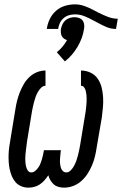

<svg xmlns="http://www.w3.org/2000/svg" viewBox="-20 -854 561 882"><path d="M274 8Q261 8 248.5 4.5Q236 1 227 -7Q218 -15 211.5 -26Q205 -37 202 -49Q194 -37 184.5 -26Q175 -15 163 -7Q151 1 137.5 4.5Q124 8 111 8Q93 8 77.5 1.5Q62 -5 51.5 -17Q41 -29 34.5 -44.5Q28 -60 24.5 -76.5Q21 -93 20 -110Q19 -127 19.5 -144.5Q20 -162 22.5 -179.5Q25 -197 28 -214L51 -354Q54 -374 59 -393Q64 -412 71.5 -431Q79 -450 89.5 -468Q100 -486 115.5 -500.5Q131 -515 150 -522.5Q169 -530 189 -530V-460Q178 -460 169 -451Q160 -442 154 -431.5Q148 -421 144 -410Q140 -399 137 -387.5Q134 -376 131.5 -365Q129 -354 127 -343L104 -203Q103 -193 101.5 -183Q100 -173 99 -163.5Q98 -154 97 -144Q96 -134 96 -124.5Q96 -115 97 -105.5Q98 -96 100.5 -86.5Q103 -77 108.5 -69.5Q114 -62 124 -62Q134 -62 142 -69Q150 -76 156 -84.5Q162 -93 165.5 -102Q169 -111 172 -120.5Q175 -130 177 -139.5Q179 -149 181 -159L182 -164H260L259 -159Q258 -150 257 -140Q256 -130 255.5 -120.5Q255 -111 256 -102Q257 -93 259.5 -84Q262 -75 268.5 -68.5Q275 -62 285 -62Q296 -62 305.5 -72Q315 -82 321 -93.5Q327 -105 331 -116.5Q335 -128 338 -140Q341 -152 343.5 -163.5Q346 -175 348 -187L371 -327Q373 -336 374 -345.5Q375 -355 376 -364Q377 -373 377.5 -382.5Q378 -392 378 -401Q378 -410 377 -419Q376 -428 374 -436.5Q372 -445 366.5 -452.5Q361 -460 352 -460V-530Q375 -530 395.5 -520.5Q416 -511 428.5 -493Q441 -475 446.5 -453.5Q452 -432 453.5 -409Q455 -386 453 -362.5Q451 -339 448 -316L424 -176Q421 -155 416 -134.5Q411 -114 402.5 -94Q394 -74 382 -55.5Q370 -37 353 -22Q336 -7 315.5 0.5Q295 8 274 8ZM247 -721H195Q198 -744 208.5 -766Q219 -788 237 -804Q255 -820 278 -827Q301 -834 324 -834Q347 -834 369 -826Q391 -818 411 -807L434 -795Q454 -785 476 -776.5Q498 -768 521 -768L513 -721Q489 -721 467.5 -730.5Q446 -740 426 -751L411 -759Q391 -770 369.5 -779Q348 -788 324 -788Q310 -788 296.5 -784Q283 -780 272 -770.5Q261 -761 255 -748Q249 -735 247 -721ZM278 -572 241 -614Q255 -625 267 -639.5Q279 -654 288 -670Q280 -672 273.5 -677Q267 -682 263.5 -689Q260 -696 259.5 -704.5Q259 -713 260 -721Q262 -732 267 -742.5Q272 -753 280.5 -760.5Q289 -768 300 -771.5Q311 -775 322 -775Q333 -775 343 -771.5Q353 -768 359 -760.5Q365 -753 366.5 -742.5Q368 -732 366 -721Q363 -700 355.5 -679.5Q348 -659 336.5 -639.5Q325 -620 310.5 -603Q296 -586 278 -572Z"/></svg>

Font: Iosevka Curly Oblique
Style: Regular
Weight: 400
Italic angle: -9°
Monospace: yes
Designer: Belleve Invis
Foundry: Belleve Invis
Version: Version 11.1.0; ttfautohint (v1.8.3)